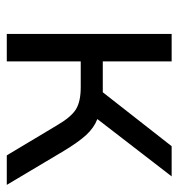

<svg xmlns="http://www.w3.org/2000/svg" viewBox="0 -526 526 566"><g transform="rotate(90 263.0 -243.0)"><path d="M80 0V-486H161V-283H252L411 -486H500L331 -267Q357 -257 378 -234Q399 -211 425 -168L525 0H438L350 -147Q325 -190 302 -204Q279 -218 237 -218H161V0Z"/></g></svg>

Font: Nunito Sans
Style: Regular
Weight: 400
Designer: Vernon Adams
Foundry: Vernon Adams
Version: Version 3.101; ttfautohint (v1.8.4.7-5d5b);gftools[0.9.27]